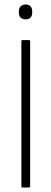

<svg xmlns="http://www.w3.org/2000/svg" viewBox="-20 -833 228 853"><path d="M79 0Q75 0 75 -6V-649Q75 -655 79 -655H108Q114 -655 114 -649V-6Q114 0 108 0ZM94 -747Q80 -747 72 -754.5Q64 -762 64 -776V-783Q64 -797 72 -805Q80 -813 94 -813Q108 -813 115.5 -805Q123 -797 123 -783V-776Q123 -762 115.5 -754.5Q108 -747 94 -747Z"/></svg>

Font: Sofia Sans Condensed ExtraLight
Style: Regular
Weight: 250
Version: Version 4.100